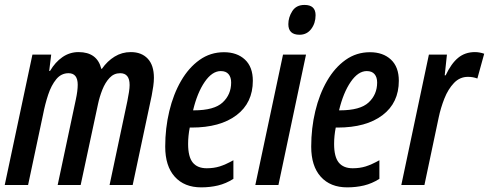

<svg xmlns="http://www.w3.org/2000/svg" viewBox="-23 -766 2025 795"><path d="M-3.4 0 111.3 -540H189L180.7 -472.2H184.1Q205.6 -508.8 235.6 -529.5Q265.6 -550.3 302.2 -550.3Q379.4 -550.3 396.5 -481H398.9Q421.4 -513.2 451.7 -531.7Q481.9 -550.3 518.6 -550.3Q563 -550.3 588.6 -523.2Q614.3 -496.1 614.3 -443.8Q614.3 -428.2 611.6 -408.7Q608.9 -389.2 605 -369.6L526.4 0H430.7L504.4 -347.7Q508.3 -366.7 511 -384.5Q513.7 -402.3 513.7 -414.1Q513.7 -462.9 474.6 -462.9Q448.7 -462.9 430.7 -443.6Q412.6 -424.3 400.9 -394.8Q389.2 -365.2 382.8 -335L311 0H215.8L291 -354Q298.8 -390.1 298.8 -415Q298.8 -462.9 260.7 -462.9Q230.5 -462.9 210 -438Q189.5 -413.1 176.5 -374Q163.6 -335 155.3 -292L93.3 0Z M810.1 9.8Q740.2 9.8 700.7 -34.2Q661.1 -78.1 661.1 -158.7Q661.1 -235.4 678 -305.7Q694.8 -376 726.6 -430.9Q758.3 -485.8 803.2 -517.8Q848.1 -549.8 904.3 -549.8Q958.5 -549.8 991.2 -519.3Q1023.9 -488.8 1023.9 -431.6Q1023.9 -340.3 956.3 -289.1Q888.7 -237.8 770 -237.8H762.7Q755.9 -203.6 755.9 -169.9Q755.9 -116.7 775.1 -93Q794.4 -69.3 833 -69.3Q862.3 -69.3 886.7 -76.9Q911.1 -84.5 943.4 -102.5V-25.4Q912.6 -5.9 879.6 2Q846.7 9.8 810.1 9.8ZM776.4 -309.1H779.8Q863.8 -309.1 898.9 -341.8Q934.1 -374.5 934.1 -424.3Q934.1 -446.3 923.3 -459Q912.6 -471.7 891.1 -471.7Q855.5 -471.7 824.7 -427Q793.9 -382.3 776.4 -309.1Z M1217.3 -622.1Q1170.9 -622.1 1170.9 -666Q1170.9 -694.3 1187.3 -720Q1203.6 -745.6 1237.8 -745.6Q1283.7 -745.6 1283.7 -703.1Q1283.7 -669.9 1265.6 -646Q1247.6 -622.1 1217.3 -622.1ZM1034.2 0 1148.9 -540H1244.1L1129.9 0Z M1414.6 9.8Q1344.7 9.8 1305.2 -34.2Q1265.6 -78.1 1265.6 -158.7Q1265.6 -235.4 1282.5 -305.7Q1299.3 -376 1331.1 -430.9Q1362.8 -485.8 1407.7 -517.8Q1452.6 -549.8 1508.8 -549.8Q1563 -549.8 1595.7 -519.3Q1628.4 -488.8 1628.4 -431.6Q1628.4 -340.3 1560.8 -289.1Q1493.2 -237.8 1374.5 -237.8H1367.2Q1360.4 -203.6 1360.4 -169.9Q1360.4 -116.7 1379.6 -93Q1398.9 -69.3 1437.5 -69.3Q1466.8 -69.3 1491.2 -76.9Q1515.6 -84.5 1547.9 -102.5V-25.4Q1517.1 -5.9 1484.1 2Q1451.2 9.8 1414.6 9.8ZM1380.9 -309.1H1384.3Q1468.3 -309.1 1503.4 -341.8Q1538.6 -374.5 1538.6 -424.3Q1538.6 -446.3 1527.8 -459Q1517.1 -471.7 1495.6 -471.7Q1460 -471.7 1429.2 -427Q1398.4 -382.3 1380.9 -309.1Z M1638.7 0 1752.9 -540H1827.6L1818.4 -454.1H1822.3Q1845.2 -502.9 1874 -526.6Q1902.8 -550.3 1943.4 -550.3Q1962.4 -550.3 1981.9 -543.5L1953.6 -440.9Q1935.5 -447.8 1914.6 -447.8Q1880.9 -447.8 1856.7 -422.4Q1832.5 -397 1817.1 -358.2Q1801.8 -319.3 1793.5 -279.8L1734.4 0Z"/></svg>

Font: Open Sans Condensed SemiBold
Style: Italic
Weight: 600
Width: 3
Italic angle: -12°
Designer: Monotype Design Team
Foundry: Monotype Imaging Inc.
Version: Version 3.000; ttfautohint (v1.8.4)